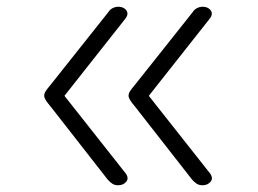

<svg xmlns="http://www.w3.org/2000/svg" viewBox="-20 -535 765 569"><path d="M330 14Q320 14 313 9.5Q306 5 299 -3L131 -218Q120 -231 115.5 -238.5Q111 -246 111 -251Q111 -258 115.5 -265Q120 -272 131 -285L301 -499Q306 -507 314 -511Q322 -515 331 -515Q341 -515 348.5 -510Q356 -505 357.5 -497Q359 -489 351 -479L171 -251L351 -23Q363 -8 354.5 3Q346 14 330 14ZM580 14Q570 14 563 9.5Q556 5 549 -3L381 -218Q370 -231 365.5 -238.5Q361 -246 361 -251Q361 -258 365.5 -265Q370 -272 381 -285L551 -499Q556 -507 564 -511Q572 -515 581 -515Q591 -515 598.5 -510Q606 -505 607.5 -497Q609 -489 601 -479L421 -251L601 -23Q613 -8 604.5 3Q596 14 580 14Z"/></svg>

Font: Playwrite BE WAL ExtraLight
Style: Regular
Weight: 250
Version: Version 1.002